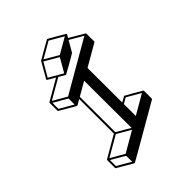

<svg xmlns="http://www.w3.org/2000/svg" viewBox="-274 -1065 1281 1281"><g transform="rotate(-45 366.0 -424.5)"><path d="M233.4 75.2Q231 75.2 231 74.2H230L120.1 10.3Q116.7 8.3 116.7 4.4V-68.4Q117.2 -71.8 120.1 -73.7L273.4 -162.6L272.9 -489.3L233.9 -466.8Q230.5 -466.8 229 -467.3H228.5L118.7 -531.2Q115.2 -533.2 115.2 -537.1V-609.9Q115.2 -613.3 118.2 -615.2L265.1 -699.7L212.4 -730.5Q209 -732.4 209 -736.3L272.5 -847.7Q273.4 -848.6 273.9 -849.1Q274.4 -849.6 274.4 -850.1H274.9L338.9 -887.2Q402.3 -923.8 403.8 -923.8Q405.8 -923.8 461.9 -891.1Q518.1 -858.4 518.6 -857.9H519L520 -855.5Q520.5 -855 520.5 -853.5L521 -853L520.5 -852.1V-851.6L520 -849.6L508.3 -829.6Q612.8 -768.6 612.8 -768.1L613.8 -767.6V-767.1L614.7 -766.6L615.2 -763.7L615.7 -690.9Q615.7 -687 612.3 -685.1L458.5 -596.2L459.5 -269.5Q498.5 -292.5 500 -292.5Q502 -292.5 558.1 -259.8Q614.3 -227.1 614.3 -226.6L615.2 -226.1L615.7 -225.6Q615.7 -225.1 616.2 -225.1L616.7 -222.2L617.2 -221.7V-149.4Q617.2 -145.5 613.8 -143.6Q235.4 75.2 233.4 75.2ZM233.4 -11.7 377 -94.7 280.3 -150.9 136.2 -67.9ZM383.8 -106 382.3 -552.2 286.1 -496.6 287.1 -162.6ZM227.1 56.6 226.6 0 129.9 -56.2V0.5ZM388.7 -788.1 501 -853 403.8 -909.2 291.5 -844.7ZM323.2 -681.2 379.4 -778.3 280.8 -835.4 224.6 -738.3ZM231.9 -553.2 595.7 -763.2 501.5 -817.9 457 -741.2Q456.5 -739.7 392.1 -702.6Q327.6 -665.5 325.7 -665.5Q324.2 -665.5 323.7 -666H322.8L322.3 -666.5L278.3 -691.9L134.8 -609.4ZM225.1 -484.9V-541.5L128.4 -597.7V-541ZM460 -142.1 463.9 -144.5 597.2 -221.7 500 -277.8 459.5 -254.4Z"/></g></svg>

Font: 3D Isometric
Style: Bold
Weight: 700
Designer: GGBotNet
Foundry: GGBotNet
Version: 1.14